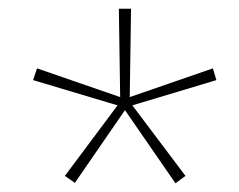

<svg xmlns="http://www.w3.org/2000/svg" viewBox="-20 -793 550 441"><path d="M281 -773H253L256 -570L65 -636L56 -609L250 -551L129 -389L152 -373L267 -540L383 -372L406 -389L284 -551L477 -609L469 -636L278 -570Z"/></svg>

Font: Noto Sans Telugu Thin
Style: Regular
Weight: 100
Designer: Jelle Bosma - Monotype Design Team
Foundry: Monotype Imaging Inc.
Version: Version 2.005